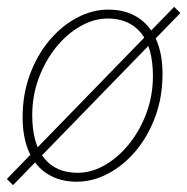

<svg xmlns="http://www.w3.org/2000/svg" viewBox="-20 -518 546 560"><path d="M204 12Q155 12 119.5 -10Q84 -32 65 -74Q46 -116 46 -176Q46 -243 67 -300Q88 -357 123.5 -399.5Q159 -442 204 -466Q249 -490 296 -490Q345 -490 380.5 -468Q416 -446 435 -404Q454 -362 454 -302Q454 -235 433 -178Q412 -121 376.5 -78.5Q341 -36 296 -12Q251 12 204 12ZM206 -14Q247 -14 286 -36.5Q325 -59 356.5 -98Q388 -137 407 -188Q426 -239 426 -296Q426 -379 391.5 -421.5Q357 -464 294 -464Q254 -464 214.5 -441.5Q175 -419 143.5 -380Q112 -341 93 -290Q74 -239 74 -182Q74 -100 108.5 -57Q143 -14 206 -14ZM18 22 0 4 488 -498 506 -480Z"/></svg>

Font: Source Sans 3
Style: Italic
Weight: 200
Italic angle: -11°
Designer: Paul D. Hunt
Foundry: Adobe
Version: Version 3.046;hotconv 1.0.118;makeotfexe 2.5.65603